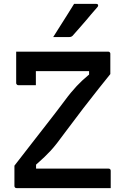

<svg xmlns="http://www.w3.org/2000/svg" viewBox="-20 -965 640 985"><path d="M548 0H65Q60 0 57 -3Q54 -6 54 -11V-115Q96 -169 137 -222Q178 -275 221.5 -330.5Q265 -386 310 -446Q329 -472 344.5 -490.5Q360 -509 373.5 -523.5Q387 -538 401 -551Q415 -564 430.5 -577Q446 -590 466 -606L437 -560V-624L455 -600Q390 -600 342.5 -600Q295 -600 257 -600Q219 -600 182 -600H152Q130 -600 114 -606Q98 -612 87 -624Q76 -636 70 -655Q64 -674 63 -700H535Q539 -700 541 -698.5Q543 -697 544.5 -695Q546 -693 546 -689V-585Q521 -554 485.5 -509.5Q450 -465 406.5 -408.5Q363 -352 314 -286Q290 -253 272 -230Q254 -207 238.5 -190.5Q223 -174 208.5 -160Q194 -146 177.5 -131.5Q161 -117 141 -99L165 -138V-73L148 -100Q213 -100 268 -100Q323 -100 370.5 -100Q418 -100 460 -100H537Q542 -100 545 -97Q548 -94 548 -89Q548 -67 548 -44.5Q548 -22 548 0ZM164 -528Q140 -528 119 -528Q98 -528 74 -528Q71 -528 68.5 -529.5Q66 -531 64.5 -533.5Q63 -536 63 -539Q63 -556 63 -576.5Q63 -597 63 -619Q63 -641 63 -662Q63 -683 63 -700Q103 -700 125 -692Q147 -684 155.5 -666Q164 -648 164 -618Q164 -605 164 -589Q164 -573 164 -557Q164 -541 164 -528ZM360 -945Q388 -945 404.5 -945Q421 -945 436 -945Q451 -945 475 -945Q481 -945 483 -940Q485 -935 481 -930Q462 -909 448.5 -892.5Q435 -876 422 -861Q409 -846 393 -827.5Q377 -809 352 -781Q350 -779 346 -777Q342 -775 336 -775Q315 -775 302 -775Q289 -775 277.5 -775Q266 -775 253 -775Q272 -805 289 -832Q306 -859 323.5 -886.5Q341 -914 360 -945Z"/></svg>

Font: Recursive Medium
Style: Regular
Weight: 500
Version: Version 1.085